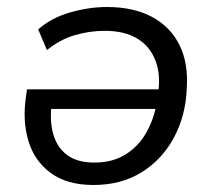

<svg xmlns="http://www.w3.org/2000/svg" viewBox="-20 -519 610 548"><path d="M247 9Q171 9 124.5 -25.5Q78 -60 61 -117Q44 -174 54 -242L57 -264H451L443 -208H106L128 -226Q121 -177 131.5 -138Q142 -99 171 -77Q200 -55 249 -55Q301 -55 338 -78Q375 -101 397 -139.5Q419 -178 427 -224L430 -245Q440 -302 424.5 -344Q409 -386 372.5 -408.5Q336 -431 279 -431Q235 -431 193 -418.5Q151 -406 114 -376L89 -435Q126 -468 180 -483.5Q234 -499 285 -499Q361 -499 413.5 -471Q466 -443 492 -391Q518 -339 513 -266Q510 -189 476.5 -126.5Q443 -64 384.5 -27.5Q326 9 247 9Z"/></svg>

Font: Nunito Sans 10pt
Style: Italic
Weight: 400
Italic angle: -9°
Designer: Vernon Adams
Foundry: Vernon Adams
Version: Version 3.101;gftools[0.9.27]